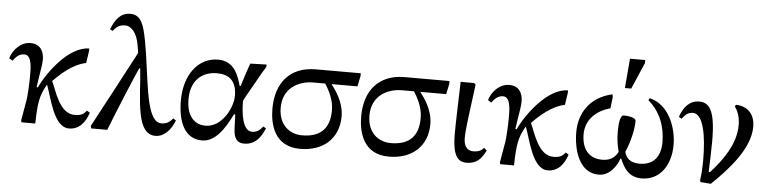

<svg xmlns="http://www.w3.org/2000/svg" viewBox="-58 -923 4597 1153"><g transform="rotate(5 2240.0 -346.0)"><path d="M479 -104C462 -85 451 -72 407 -72C315 -72 283 -204 255 -263C301 -310 368 -372 449 -389L460 -463V-477C336 -477 214 -307 173 -218H165L172 -266C180 -320 188 -356 188 -387C188 -436 165 -479 106 -479C48 -479 2 -430 -14 -377L7 -364C19 -379 38 -408 75 -408C124 -408 120 -316 120 -278C120 -234 116 -164 112 -138L90 -11L93 0H176C179 -122 185 -168 225 -237H227C256 -162 287 12 380 12C442 12 478 -35 497 -93Z M788 -558C772 -637 757 -706 689 -706C628 -706 598 -663 574 -603L591 -595C611 -622 632 -634 662 -634C704 -634 734 -591 746 -529C751 -498 752 -496 754 -475C679 -334 586 -156 510 -16L513 0H610C649 -100 747 -340 770 -385H775C786 -289 784 -201 802 -111C817 -35 846 11 901 11C954 11 995 -36 1016 -92L999 -103C979 -78 960 -67 930 -67C883 -67 858 -130 841 -214C820 -324 811 -436 788 -558Z M1379 -332C1362 -393 1335 -478 1237 -478C1118 -478 1035 -370 1035 -215C1035 -86 1077 14 1182 14C1259 14 1314 -64 1360 -159H1368C1370 -126 1369 -99 1371 -74C1373 -21 1389 11 1436 11C1517 11 1546 -64 1559 -91L1542 -102C1526 -81 1509 -64 1477 -64C1419 -64 1407 -171 1407 -244C1407 -249 1448 -319 1507 -424L1529 -460V-474L1431 -471C1418 -435 1405 -397 1385 -332ZM1195 -76C1141 -76 1080 -110 1080 -227C1080 -335 1143 -396 1238 -396C1307 -396 1356 -363 1356 -270C1356 -198 1294 -76 1195 -76Z M2097 -454V-471H1826C1670 -471 1587 -368 1587 -214C1587 -122 1616 13 1773 13C1912 13 2005 -69 2005 -203C2005 -290 1951 -360 1930 -388V-391H2084ZM1890 -391C1914 -352 1944 -299 1944 -234C1944 -127 1891 -69 1778 -69C1705 -69 1636 -117 1636 -224C1636 -338 1724 -391 1819 -391Z M2632 -454V-471H2361C2205 -471 2122 -368 2122 -214C2122 -122 2151 13 2308 13C2447 13 2540 -69 2540 -203C2540 -290 2486 -360 2465 -388V-391H2619ZM2425 -391C2449 -352 2479 -299 2479 -234C2479 -127 2426 -69 2313 -69C2240 -69 2171 -117 2171 -224C2171 -338 2259 -391 2354 -391Z M2691 -157C2691 -33 2720 9 2776 9C2839 9 2867 -26 2891 -75L2874 -89C2861 -76 2848 -63 2810 -63C2768 -63 2753 -98 2753 -137C2753 -193 2766 -279 2790 -463L2780 -472H2699C2696 -362 2691 -226 2691 -157Z M3365 -104C3348 -85 3337 -72 3293 -72C3201 -72 3169 -204 3141 -263C3187 -310 3254 -372 3335 -389L3346 -463V-477C3222 -477 3100 -307 3059 -218H3051L3058 -266C3066 -320 3074 -356 3074 -387C3074 -436 3051 -479 2992 -479C2934 -479 2888 -430 2872 -377L2893 -364C2905 -379 2924 -408 2961 -408C3010 -408 3006 -316 3006 -278C3006 -234 3002 -164 2998 -138L2976 -11L2979 0H3062C3065 -122 3071 -168 3111 -237H3113C3142 -162 3173 12 3266 12C3328 12 3364 -35 3383 -93Z M3721 -140C3748 -202 3766 -278 3766 -330C3766 -344 3739 -356 3692 -356C3670 -356 3665 -302 3665 -255C3665 -210 3671 -173 3681 -136C3671 -117 3649 -80 3587 -80C3498 -80 3462 -144 3462 -223C3462 -311 3524 -369 3609 -392L3617 -460L3614 -477C3481 -447 3417 -348 3417 -233C3417 -125 3455 11 3573 11C3643 11 3683 -59 3695 -96H3700C3726 -35 3758 11 3832 11C3943 11 4006 -85 4006 -206C4006 -309 3956 -446 3839 -473L3832 -460C3907 -398 3938 -306 3938 -217C3938 -127 3894 -76 3812 -76C3751 -76 3729 -106 3721 -140ZM3685 -521H3723L3792 -681V-699H3700Z M4249 7C4353 -93 4473 -226 4473 -356C4473 -457 4399 -479 4359 -479L4352 -469C4367 -448 4385 -414 4385 -358C4385 -241 4306 -138 4238 -62L4230 -65C4232 -117 4235 -194 4235 -251C4235 -443 4194 -479 4136 -479C4078 -479 4043 -435 4023 -377L4040 -367C4056 -388 4074 -408 4105 -408C4168 -408 4191 -277 4191 -132C4191 -81 4188 -41 4183 -10L4186 2Z"/></g></svg>

Font: STIX Two Math
Style: Regular
Weight: 400
Designer: Ross Mills, John Hudson & Paul Hanslow, Tiro Typeworks Ltd; with portions MicroPress Inc., with additions and correction
Foundry: Tiro Typeworks Ltd
Version: Version 2.02 b142